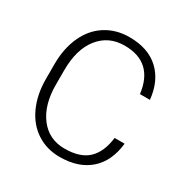

<svg xmlns="http://www.w3.org/2000/svg" viewBox="-166 -862 982 1011"><g transform="rotate(30 324.5 -356.0)"><path d="M64 0ZM593.3 -221.7Q581.1 -109.4 512.9 -49.8Q444.8 9.8 331.5 9.8Q252.4 9.8 191.7 -29.8Q130.9 -69.3 97.7 -141.8Q64.5 -214.4 64 -307.6V-399.9Q64 -494.6 97.2 -567.9Q130.4 -641.1 192.6 -680.9Q254.9 -720.7 335.9 -720.7Q450.2 -720.7 516.4 -658.9Q582.5 -597.2 593.3 -488.3H532.7Q510.3 -669.4 335.9 -669.4Q239.3 -669.4 181.9 -597.2Q124.5 -524.9 124.5 -397.5V-310.5Q124.5 -187.5 180.4 -114.3Q236.3 -41 331.5 -41Q425.8 -41 473.6 -86.2Q521.5 -131.3 532.7 -221.7Z"/></g></svg>

Font: Roboto Light
Style: Regular
Weight: 300
Designer: Google
Version: Version 2.134; 2016; ttfautohint (v1.6)